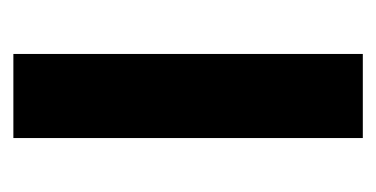

<svg xmlns="http://www.w3.org/2000/svg" viewBox="-159 -409 568 290"><g transform="rotate(-90 125.0 -264.0)"><path d="M188.5 0H61.5V-527.8H188.5Z"/></g></svg>

Font: Audiowide
Style: Regular
Weight: 400
Version: Version 1.003